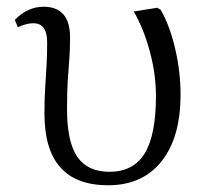

<svg xmlns="http://www.w3.org/2000/svg" viewBox="-20 -536 603 570"><path d="M301 14Q112 14 112 -198Q112 -242 114 -274Q116 -306 118 -337.5Q120 -369 120 -410Q120 -467 79 -467Q58 -467 33 -455L24 -477Q62 -516 109 -516Q188 -516 188 -425Q188 -385 185.5 -356Q183 -327 181 -294.5Q179 -262 179 -211Q179 -115 209.5 -70.5Q240 -26 305 -26Q376 -26 409.5 -80.5Q443 -135 443 -251Q443 -315 425 -382.5Q407 -450 377 -502L447 -513L457 -507Q484 -460 500 -391.5Q516 -323 516 -255Q516 -128 459.5 -57Q403 14 301 14Z"/></svg>

Font: Literata 36pt Light
Style: Regular
Weight: 300
Designer: Latin by Veronika Burian and Jose Scaglione. Greek by Irene Vlachou. Cyrillic by Vera Evstafieva.
Foundry: TypeTogether
Version: Version 3.002